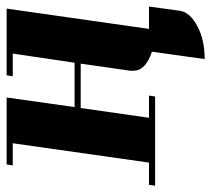

<svg xmlns="http://www.w3.org/2000/svg" viewBox="-50 -452 655 596"><g transform="rotate(-90 278.0 -153.5)"><path d="M0 0 2.9 -19H71.8L131.8 -441.9H63L65.9 -460.9H273.9L244.1 -250H381.8L410.2 -441.9H339.8L342.8 -460.9H549.8L486.8 -19H556.2L543 77.1Q538.6 108.4 494.1 131.8Q452.1 153.8 393.1 153.8L416 -9.8Q356.9 -29.3 356.9 -67.9V-77.1L378.9 -231H241.2L210.9 -19H279.8L276.9 0Z"/></g></svg>

Font: Hjet
Style: Italic
Weight: 400
Designer: T. Christopher White
Version: Version 1.2